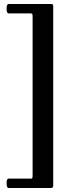

<svg xmlns="http://www.w3.org/2000/svg" viewBox="-20 -767 378 960"><path d="M23 173Q13 173 13 149Q13 126 23 126H136Q143 126 143 114V-689Q143 -700 134 -700H23Q13 -700 13 -724Q13 -747 23 -747H236Q246 -747 246 -738V162Q246 173 235 173Z"/></svg>

Font: Junicode
Style: Bold
Weight: 700
Designer: Peter S. Baker
Version: Version 2.100; ttfautohint (v1.8.4)